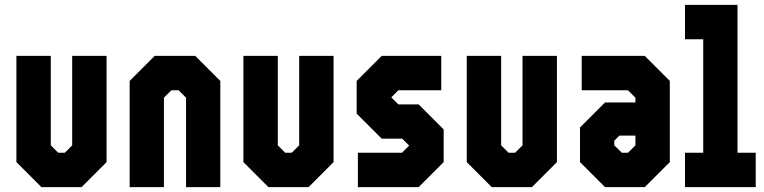

<svg xmlns="http://www.w3.org/2000/svg" viewBox="-20 -770 3144 790"><path d="M150.5 0 47.5 -103V-540H189V-172L219.5 -141.5H246.5L277 -172V-540H418.5V-103L315.5 0Z M513.5 0V-437L616.5 -540H783.5L886.5 -437V0H745.5V-368L715 -398.5H685L654.5 -368V0Z M1084.5 0 981.5 -103V-540H1123V-172L1153.5 -141.5H1180.5L1211 -172V-540H1352.5V-103L1249.5 0Z M1452.5 0V-141.5H1634L1663.5 -171L1635 -199.5H1550.5L1447.5 -302.5V-437L1550.5 -540H1795.5V-398.5H1619L1590 -369.5L1619 -340.5H1702.5L1805.5 -237.5V-103L1702.5 0Z M2003.5 0 1900.5 -103V-540H2042V-172L2072.5 -141.5H2099.5L2130 -172V-540H2271.5V-103L2168.5 0Z M2469.5 0 2366.5 -103V-245.5L2469.5 -348.5H2594.5V-368L2564 -398.5H2373.5V-540H2633L2736 -437V-103L2633 0ZM2538.5 -141.5H2564L2594.5 -172V-212H2528.5L2507.5 -191V-172Z M2798.5 0V-141.5H2873.5V-608.5H2798.5V-750H3014.5V-141.5H3089.5V0Z"/></svg>

Font: Tourney Condensed Black
Style: Regular
Weight: 900
Width: 3
Designer: Tyler Finck
Foundry: Etcetera Type Co
Version: Version 1.010; ttfautohint (v1.8.3)